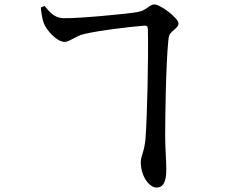

<svg xmlns="http://www.w3.org/2000/svg" viewBox="-20 -794 1040 866"><path d="M647 -659C650 -546 644 -259 636 -166C631 -110 615 -89 615 -63C615 6 657 52 685 52C717 52 730 26 730 -29C730 -73 725 -125 725 -182C725 -254 728 -500 739 -609C741 -635 746 -643 759 -654C774 -667 785 -675 785 -689C785 -711 705 -774 676 -774C654 -774 642 -747 602 -740C556 -731 326 -710 266 -712C225 -713 205 -739 181 -767L164 -760C166 -740 170 -709 177 -691C188 -660 235 -605 272 -605C293 -605 323 -632 357 -640C433 -658 568 -673 627 -678C642 -680 647 -676 647 -659Z"/></svg>

Font: Noto Serif CJK SC SemiBold
Style: Regular
Weight: 600
Designer: Ryoko NISHIZUKA 西塚涼子 (kana & ideographs); Frank Grießhammer (Latin, Greek & Cyrillic); Wenlong ZHANG 张文龙 (bopomofo); San
Foundry: Adobe
Version: Version 2.001;hotconv 1.1.0;makeotfexe 2.6.0